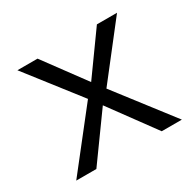

<svg xmlns="http://www.w3.org/2000/svg" viewBox="-101 -525 648 636"><g transform="rotate(-30 223.0 -207.0)"><path d="M425 0H348L222 -172L98 0H21L190 -215L35 -414H112L227 -258L339 -414H416L260 -214Z"/></g></svg>

Font: EauTestInfant
Style: Regular
Weight: 400
Designer: Christian Thalmann (Catharsis Fonts)
Version: Version 0.001;PS 000.001;hotconv 1.0.88;makeotf.lib2.5.64775